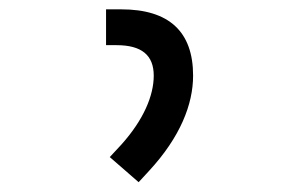

<svg xmlns="http://www.w3.org/2000/svg" viewBox="-20 -713 626 403"><path d="M271 -330.6 293 -354.5C358.4 -425.3 385.3 -494.1 385.3 -554.2C385.3 -646.5 335 -693.4 234.4 -693.4H202.6V-618.2H224.6C277.3 -618.2 302.7 -597.2 302.7 -554.2C302.7 -512.7 281.7 -461.9 234.9 -409.7L210.4 -383.3Z"/></svg>

Font: Cascadia Mono PL SemiLight
Style: Regular
Weight: 350
Monospace: yes
Designer: Aaron Bell
Foundry: Saja Typeworks
Version: Version 2404.023